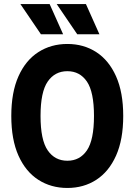

<svg xmlns="http://www.w3.org/2000/svg" viewBox="-20 -920 667 952"><path d="M36 -345Q36 -462 71.5 -541.5Q107 -621 170 -661.5Q233 -702 314 -702Q395 -702 457.5 -661.5Q520 -621 555.5 -541.5Q591 -462 591 -345Q591 -228 555.5 -148.5Q520 -69 457.5 -28.5Q395 12 314 12Q233 12 170 -28.5Q107 -69 71.5 -148.5Q36 -228 36 -345ZM181 -345Q181 -226 216.5 -174.5Q252 -123 314 -123Q376 -123 411 -174.5Q446 -226 446 -345Q446 -464 411 -515.5Q376 -567 314 -567Q252 -567 216.5 -515.5Q181 -464 181 -345ZM81 -900H226L293 -750H183ZM261 -900H406L473 -750H363Z"/></svg>

Font: Radio Canada Condensed
Style: Bold
Weight: 700
Width: 3
Designer: Charles Daoud, Etienne Aubert Bonn, Alexandre Saumier Demers, Jacques Le Bailly
Foundry: Radio-Canada
Version: Version 2.104; ttfautohint (v1.8.4.7-5d5b);gftools[0.9.28.de